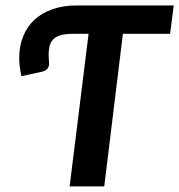

<svg xmlns="http://www.w3.org/2000/svg" viewBox="-20 -668 643 688"><path d="M229.5 0 297.4 -546.9H241.7Q217.3 -546.9 200.4 -542.7Q183.6 -538.6 173.3 -529.5Q163.1 -520.5 158.7 -506.1Q154.3 -491.7 154.3 -471.2Q154.3 -464.4 154.8 -457.5Q155.3 -450.7 155.8 -447.3Q156.2 -441.9 155.8 -436.3Q155.3 -430.7 152.6 -425.8Q149.9 -420.9 144.8 -417Q139.6 -413.1 130.9 -411.1L56.6 -395Q53.2 -410.6 51 -427.5Q48.8 -444.3 48.8 -459.5Q48.8 -502.4 63 -537.6Q77.1 -572.8 103.5 -597.2Q129.9 -621.6 168 -635Q206.1 -648.4 253.9 -648.4H602.5L589.4 -546.9H420.4L353.5 0Z"/></svg>

Font: Carlito
Style: Bold Italic
Weight: 700
Italic angle: -7°
Designer: Lukasz Dziedzic
Foundry: tyPoland Lukasz Dziedzic
Version: Version 1.104